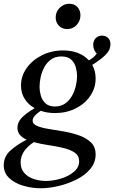

<svg xmlns="http://www.w3.org/2000/svg" viewBox="-50 -749 609 1024"><path d="M167 255Q121 255 75.5 242Q30 229 0 201.5Q-30 174 -30 132Q-30 85 6.5 53Q43 21 92 -4Q70 -14 56.5 -29.5Q43 -45 43 -68Q43 -96 65 -120Q87 -144 135 -172Q102 -190 82 -221Q62 -252 62 -293Q62 -344 92.5 -386.5Q123 -429 174 -454.5Q225 -480 286 -480Q375 -480 424 -427Q452 -443 466 -463Q447 -483 447 -510Q447 -530 459.5 -544.5Q472 -559 494 -559Q512 -559 525.5 -547.5Q539 -536 539 -513Q539 -482 512.5 -456Q486 -430 442 -403Q460 -371 460 -331Q460 -279 431 -237Q402 -195 353 -170.5Q304 -146 243 -146Q202 -146 167 -158Q147 -145 135.5 -131.5Q124 -118 124 -106Q124 -87 148.5 -77Q173 -67 211 -61Q249 -55 292 -47.5Q335 -40 373 -26.5Q411 -13 435.5 11Q460 35 460 75Q460 118 431.5 152Q403 186 358 208.5Q313 231 262.5 243Q212 255 167 255ZM130 9Q96 32 78 58.5Q60 85 60 117Q60 152 80 174Q100 196 131 206Q162 216 195 216Q234 216 275 203.5Q316 191 344 167.5Q372 144 372 111Q372 81 348.5 65Q325 49 287.5 40Q250 31 208.5 25Q167 19 130 9ZM243 -181Q275 -181 297.5 -197Q320 -213 334 -238Q348 -263 354.5 -291Q361 -319 361 -343Q361 -365 354.5 -389.5Q348 -414 330 -431Q312 -448 277 -448Q245 -448 222.5 -432Q200 -416 186.5 -391Q173 -366 167 -338.5Q161 -311 161 -287Q161 -263 168 -238.5Q175 -214 193 -197.5Q211 -181 243 -181ZM308 -594Q281 -594 264 -612Q247 -630 247 -656Q247 -686 268.5 -707.5Q290 -729 320 -729Q347 -729 363 -711.5Q379 -694 379 -668Q379 -638 359 -616Q339 -594 308 -594Z"/></svg>

Font: Tiro Devanagari Sanskrit
Style: Italic
Weight: 400
Italic angle: -11°
Designer: Devanagari: John Hudson & Fiona Ross, assisted by Paul Hanslow. Latin: John Hudson with Paul Hanslow, assisted by Kaja S
Foundry: Tiro Typeworks Ltd.
Version: Version 1.52